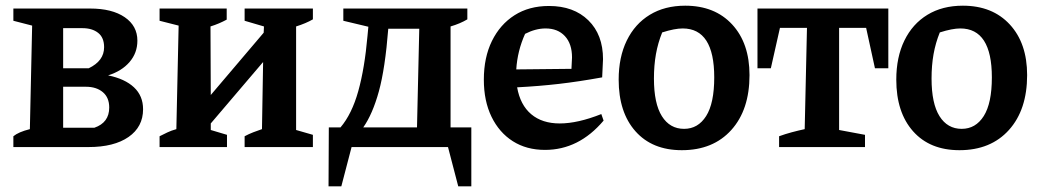

<svg xmlns="http://www.w3.org/2000/svg" viewBox="-20 -517 3660 675"><path d="M27 0V-38Q45 -53 85 -63L93 -427L27 -444V-487H297Q374 -487 418.5 -456.5Q463 -426 463 -374Q463 -331 435.5 -299Q408 -267 360 -252Q419 -240 451 -210Q483 -180 483 -133Q483 -71 432 -35.5Q381 0 291 0ZM270 -418H202V-277H292Q346 -303 346 -351Q346 -385 325 -401.5Q304 -418 270 -418ZM282 -212H202V-68H312Q364 -86 364 -139Q364 -174 341.5 -193Q319 -212 282 -212Z M541 0V-38Q555 -45 568.5 -51.5Q582 -58 600 -63L608 -427L541 -444V-487H777V-448Q764 -441 750 -435Q736 -429 720 -424L721 -183L907 -402L908 -424L840 -444V-487H1080V-449Q1056 -435 1021 -424V-60L1080 -43V0H840V-38Q855 -46 870.5 -52Q886 -58 901 -63L905 -299L721 -83V-60L778 -43V0Z M1135 138 1136 -69H1177Q1217 -116 1239.5 -196.5Q1262 -277 1272 -391L1275 -423L1187 -444V-487H1623V-449Q1598 -434 1564 -424V-69H1637V138H1591L1555 0H1216L1180 138ZM1345 -416Q1334 -276 1312 -196Q1290 -116 1257 -69H1446L1454 -416Z M1896 10Q1831 10 1783 -20.5Q1735 -51 1708 -106.5Q1681 -162 1681 -237Q1681 -315 1709.5 -373Q1738 -431 1789 -463.5Q1840 -496 1910 -496Q1997 -496 2048.5 -445.5Q2100 -395 2100 -309L2097 -245Q2014 -230 1944.5 -222Q1875 -214 1798 -210Q1809 -148 1847.5 -115.5Q1886 -83 1948 -83Q2011 -83 2094 -116L2102 -93Q2015 10 1896 10ZM1826 -398Q1799 -338 1795 -273L1989 -275L1991 -315Q1991 -363 1966 -390Q1941 -417 1898 -417Q1863 -417 1826 -398Z M2377 11Q2273 11 2214 -55.5Q2155 -122 2155 -237Q2155 -316 2183.5 -374.5Q2212 -433 2264.5 -465Q2317 -497 2389 -497Q2493 -497 2554 -431Q2615 -365 2615 -253Q2615 -131 2551 -60Q2487 11 2377 11ZM2385 -64Q2434 -64 2462.5 -109Q2491 -154 2491 -245Q2491 -417 2380 -417Q2352 -417 2308 -403Q2293 -366 2286 -326.5Q2279 -287 2279 -241Q2279 -153 2307 -108.5Q2335 -64 2385 -64Z M3103 -487V-277H3056L3025 -419H2930V-60L3021 -43V0H2719V-38Q2741 -46 2763.5 -52Q2786 -58 2809 -63L2817 -419H2722L2690 -277H2643V-487Z M3353 11Q3249 11 3190 -55.5Q3131 -122 3131 -237Q3131 -316 3159.5 -374.5Q3188 -433 3240.5 -465Q3293 -497 3365 -497Q3469 -497 3530 -431Q3591 -365 3591 -253Q3591 -131 3527 -60Q3463 11 3353 11ZM3361 -64Q3410 -64 3438.5 -109Q3467 -154 3467 -245Q3467 -417 3356 -417Q3328 -417 3284 -403Q3269 -366 3262 -326.5Q3255 -287 3255 -241Q3255 -153 3283 -108.5Q3311 -64 3361 -64Z"/></svg>

Font: Piazzolla SemiBold
Style: Regular
Weight: 600
Designer: Juan Pablo del Peral
Foundry: Huerta Tipografica
Version: Version 1.330